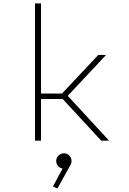

<svg xmlns="http://www.w3.org/2000/svg" viewBox="-20 -820 750 1119"><path d="M570 0 345.5 -243H219V0H184V-800H219V-275H341.5L553 -500H598.5L375 -261.5L616 0ZM397 117.5Q397 133 388.5 145L314.5 279L288.5 266.5L345 162.5Q329.5 160 318.5 147.5Q307.5 135 307.5 117.5Q307.5 100 320.8 86.8Q334 73.5 352.5 73.5Q371 73.5 384 86.8Q397 100 397 117.5Z"/></svg>

Font: League Mono Thin
Style: Regular
Weight: 100
Width: 6
Designer: Tyler Finck
Foundry: The League of Moveable Type / Tyler Finck
Version: Version 2.300;RELEASE